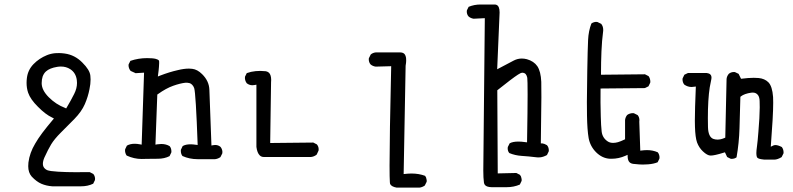

<svg xmlns="http://www.w3.org/2000/svg" viewBox="-20 -712 3540 857"><path d="M380.4 56.2Q355 56.6 315.9 56.6Q276.9 56.6 239.7 54.4Q202.6 52.2 190.4 47.4Q184.1 44.4 179.7 40Q171.4 31.7 171.4 19.3Q171.4 6.8 178.2 -8.8Q194.8 -45.4 208.5 -67.9Q222.7 -91.3 251.5 -120.1Q279.8 -147.9 312 -180.9Q344.2 -213.9 358.6 -247.1Q373 -280.3 379.4 -314Q384.3 -336.9 384.3 -357.4Q384.3 -366.2 383.3 -374Q380.9 -399.9 347.2 -433.1Q314 -466.8 269 -473.1Q254.4 -475.1 243.9 -475.1Q233.4 -475.1 226.1 -474.6Q206.5 -472.7 189.5 -465.8Q154.8 -451.7 129.6 -425.8Q104.5 -399.9 100.1 -364.3Q98.6 -353 98.6 -342.3Q98.6 -318.8 105.5 -298.3Q115.7 -268.6 149.4 -235.4Q183.1 -201.2 212.4 -187.5L220.7 -183.1Q188.5 -145 168.9 -118.9Q149.4 -92.8 137.2 -71.3Q112.3 -29.8 106.9 13.2Q106 22 106 29.8Q106 58.6 121.6 76.2Q143.1 99.1 165 108.4Q187 117.7 213.4 119.6H333H333.5Q337.4 119.6 341.8 119.6Q372.1 119.6 396 107.9L403.8 91.8Q404.3 89.8 404.3 85.7Q404.3 81.5 402.6 75.7Q400.9 69.8 396.5 64.5ZM166 -340.8Q166 -357.4 170.4 -370.6Q175.8 -384.8 185.1 -393.1Q201.7 -408.2 235.4 -413.6Q243.7 -415 252 -415Q275.4 -415 293.5 -403.3Q318.4 -387.2 322.8 -355Q323.7 -348.6 323.7 -341.8Q323.7 -317.4 311 -292.5Q296.4 -263.2 275.4 -228L270 -230.5Q229.5 -246.1 197.8 -277.8Q166 -309.6 166 -340.8Z M972.2 -27.3Q972.7 -29.8 972.7 -34.2Q972.7 -38.6 970.7 -44.7Q968.8 -50.8 964.4 -56.2Q954.6 -64.9 940.4 -64.9Q936.5 -64.9 931.6 -64L923.8 -62.5Q915.5 -272.5 914.6 -310.5Q913.6 -350.1 882.3 -380.9Q860.8 -402.3 837.9 -404.8Q831.1 -405.8 823.7 -405.8Q800.8 -405.8 773.4 -398.9Q736.3 -390.6 695.8 -375L684.6 -370.6Q689 -402.8 689.5 -413.6Q690.4 -424.8 690.4 -430.4Q690.4 -436 690.2 -438.7Q689.9 -441.4 688 -443.4Q685.1 -446.3 675.3 -449.2Q662.6 -452.6 636.7 -452.6Q597.7 -452.6 562 -440.4L554.2 -424.8Q553.7 -423.3 553.7 -421.4Q553.7 -406.7 563 -395.5L585.4 -385.3L623 -387.7L612.3 -66.4L604 -67.9Q591.8 -70.3 581.1 -70.3Q561 -70.3 546.4 -62L538.6 -45.9Q538.1 -43.5 538.1 -39.3Q538.1 -35.2 539.8 -29.1Q541.5 -22.9 545.4 -17.6Q578.6 -2.4 612.3 -2.4Q614.3 -2.4 634.3 -2.9Q654.3 -3.4 684.1 -3.4Q713.9 -3.4 736.8 -15.1L744.6 -31.2Q745.1 -33.7 745.1 -35.6Q745.1 -50.3 737.3 -59.6Q721.2 -69.3 700.2 -69.3Q691.9 -69.3 682.6 -67.9L673.8 -66.4L682.1 -290L685.1 -292Q721.2 -317.9 752.9 -329.1Q784.7 -340.3 808.1 -342.8Q811 -342.8 815.2 -342.8Q819.3 -342.8 825.7 -341.1Q832 -339.4 837.6 -333.7Q843.3 -328.1 846.7 -318.8Q854 -297.4 862.3 -64.9L853.5 -65.9Q840.8 -67.9 830.6 -67.9Q808.6 -67.9 795.4 -60.1L787.6 -43.9Q787.1 -41.5 787.1 -39.6Q787.1 -24.9 794.4 -15.6Q825.7 -1.5 862.3 -1.5H939.9Q952.6 -2.9 963.9 -10.7Z M1158.2 -11.2H1367.7Q1382.3 -12.7 1393.6 -22L1401.9 -40Q1402.3 -42 1402.3 -44.2Q1402.3 -46.4 1402.1 -49.3Q1401.9 -52.2 1400.9 -55.7Q1398.9 -62 1394.5 -67.4L1378.4 -75.7L1186 -73.7L1189.9 -345.2Q1190.4 -350.1 1190.4 -355Q1190.4 -377.4 1180.7 -387.2Q1175.3 -392.1 1167 -394Q1153.3 -395.5 1142.3 -395.5Q1131.3 -395.5 1121.1 -394.5Q1100.6 -392.6 1081.5 -385.7L1073.7 -370.1Q1073.2 -368.2 1073.2 -363.8Q1073.2 -359.4 1075 -353Q1076.7 -346.7 1081.5 -340.3Q1092.8 -331.5 1106.9 -331.5Q1111.3 -331.5 1116.2 -332.5L1124.5 -334V-56.2Q1127.9 -29.8 1139.2 -18.6Q1146.5 -11.2 1158.2 -11.2Z M1718.8 27.3Q1718.8 82.5 1720.2 101.6L1721.2 108.9Q1726.6 121.1 1750.5 125.5H1852.1Q1864.7 124 1876 116.2L1884.3 99.6Q1884.8 97.7 1884.8 95Q1884.8 92.3 1883.8 88.4Q1882.8 79.6 1877.4 72.8Q1849.6 62.5 1816.4 62.5Q1803.7 62.5 1781.7 64.9L1790.5 -418.5Q1793 -433.1 1793 -441.2Q1793 -449.2 1792.5 -453.1Q1790.5 -465.8 1784.7 -471.7Q1778.8 -477.5 1767.6 -478H1656.7Q1644 -476.6 1634.8 -468.8L1626.5 -452.1Q1626 -450.2 1626 -448.2Q1626 -433.6 1634.3 -424.3Q1643.6 -416.5 1656.7 -414.6L1726.1 -416.5Q1718.8 -98.1 1718.8 27.3Z M2137.2 48.8Q2137.2 82.5 2140.1 103Q2141.1 110.4 2145.5 114.7Q2153.8 123 2173.8 123.5H2241.7Q2273.4 123.5 2300.3 111.8L2308.1 95.7Q2308.6 93.8 2308.6 90.8Q2308.6 87.9 2307.6 84Q2306.6 75.2 2300.8 68.4L2284.7 60.1L2201.7 62L2199.7 -309.1Q2267.6 -363.3 2292 -378.9Q2298.8 -383.3 2303.2 -385.3Q2307.6 -387.2 2310.5 -387.2Q2313.5 -387.2 2314.9 -387.2Q2329.6 -385.3 2333.5 -364.7Q2335 -354.5 2335 -290.3Q2335 -226.1 2332.5 -76.7L2324.2 -77.6Q2307.6 -80.1 2293.9 -80.1Q2268.6 -80.1 2254.9 -72.3L2246.6 -55.7Q2246.1 -52.7 2246.1 -49.8Q2246.1 -37.1 2253.4 -28.8Q2278.8 -18.1 2309.1 -16.1Q2339.4 -14.2 2371.1 -10.3Q2377 -9.3 2381.3 -9.3Q2385.7 -9.3 2391.6 -9.8Q2397.5 -10.3 2405.5 -12.9Q2413.6 -15.6 2421.4 -20L2429.2 -36.1Q2429.7 -38.1 2429.7 -40Q2429.7 -54.7 2421.4 -64Q2408.7 -71.3 2401.4 -71.8H2394Q2396.5 -225.6 2396.5 -278.3Q2396.5 -331.1 2396 -346.7Q2394 -393.1 2378.4 -416.5Q2362.8 -439 2331.5 -447.8Q2319.8 -450.7 2309.1 -450.7Q2290.5 -450.7 2273.4 -441.9L2199.2 -402.8L2210 -656.2Q2210 -685.1 2195.8 -690.4Q2192.4 -691.9 2187.5 -691.9H2125Q2096.7 -691.9 2071.8 -681.6L2064 -666Q2063.5 -664.1 2063.5 -659.7Q2063.5 -655.3 2065.2 -649.4Q2066.9 -643.6 2071.8 -638.2Q2081.1 -630.4 2094.2 -628.4L2144 -630.9Z M2813 20Q2834.5 22.5 2849.1 22.5Q2863.8 22.5 2873 21.5Q2898.4 19.5 2915.5 12.2L2923.3 -3.9Q2923.8 -5.9 2923.8 -10Q2923.8 -14.2 2922.1 -20.3Q2920.4 -26.4 2916 -32.2Q2894 -42 2867.7 -42Q2856.9 -42 2837.9 -39.6L2833.5 -168.9L2834 -175.3Q2834 -189 2826.2 -198.2L2809.6 -206.5Q2807.6 -207 2805.7 -207Q2790.5 -207 2779.3 -198.7Q2771.5 -189 2770 -176.3V-90.3Q2750 -80.6 2738.3 -77.4Q2726.6 -74.2 2716.8 -74.2Q2702.6 -74.2 2692.9 -80.6Q2668.9 -96.2 2665.5 -125Q2662.6 -150.9 2661.6 -191.9Q2659.7 -253.9 2660.6 -316.9L2858.4 -318.8L2874.5 -326.7L2882.3 -342.8Q2882.8 -344.7 2882.8 -346.7Q2882.8 -361.3 2875 -372.1L2858.9 -380.4L2662.6 -378.4V-385.7Q2662.6 -434.6 2664.6 -482.2Q2666.5 -529.8 2672.4 -575.2Q2672.4 -577.1 2672.4 -579.6Q2672.4 -594.2 2663.6 -605.5L2646.5 -613.8Q2644.5 -614.3 2640.4 -614.3Q2636.2 -614.3 2630.4 -612.5Q2624.5 -610.8 2619.6 -606.9Q2606.9 -573.7 2605 -534.2Q2603 -493.2 2601.3 -395.5Q2599.6 -297.9 2599.6 -257.1Q2599.6 -216.3 2600.1 -195.3Q2601.1 -132.3 2607.4 -95.7Q2614.3 -58.6 2641.1 -32Q2668 -5.4 2702.1 -3.4Q2706.1 -3.4 2710 -3.4Q2741.7 -3.4 2771.5 -16.6L2781.2 -21L2781.7 -10.3Q2782.7 4.9 2790 12.2Q2797.4 19.5 2812.5 20Z M3339.8 -298.8Q3356 -298.8 3364.3 -286.1Q3370.1 -277.3 3370.6 -261.2Q3371.1 -250 3371.1 -232.4Q3371.1 -214.8 3369.4 -182.9Q3367.7 -150.9 3365.2 -124.5Q3361.8 -80.1 3358.9 -59.6Q3356 -39.1 3356 -28.6Q3356 -18.1 3358.4 -11.2Q3360.8 -4.4 3377 -1.5Q3383.3 0 3391.6 0.5H3436Q3450.2 0.5 3468.8 -10.7L3477.1 -27.3Q3477.5 -29.3 3477.5 -31.2Q3477.5 -45.4 3469.7 -55.7Q3452.6 -64.5 3441.4 -64.5Q3436 -64.5 3431.6 -62.5L3420.4 -57.1Q3431.2 -195.8 3431.2 -252.9Q3431.2 -268.6 3430.7 -278.8Q3427.2 -327.1 3409.7 -344.7Q3393.1 -361.3 3365.7 -363.8Q3355.5 -364.7 3344.2 -364.7Q3321.3 -364.7 3287.6 -360.4L3276.9 -382.3L3260.7 -390.1Q3258.8 -390.6 3256.8 -390.6Q3242.2 -390.6 3232.9 -382.3Q3224.6 -372.6 3223.1 -359.9L3217.3 -97.7L3212.9 -95.7Q3196.8 -88.9 3182.6 -88.9Q3173.3 -88.9 3164.6 -91.8Q3141.1 -100.1 3140.1 -145.5Q3139.6 -165.5 3139.6 -184.6Q3139.6 -267.6 3147.9 -321.8Q3150.9 -337.9 3153.3 -349.4Q3155.8 -360.8 3155.8 -365.2Q3155.8 -374.5 3150.6 -379.6Q3145.5 -384.8 3134.3 -386.2H3050.8L3034.7 -378.4L3026.9 -362.3Q3026.4 -360.4 3026.4 -358.4Q3026.4 -344.2 3034.2 -334.5Q3049.3 -323.7 3067.4 -323.7Q3072.3 -323.7 3085.9 -325.7Q3081.5 -223.1 3081.5 -172.9Q3081.5 -157.7 3082 -146Q3083.5 -98.1 3091.3 -76.2Q3100.1 -52.7 3117.2 -36.6Q3137.2 -17.6 3151.9 -17.6Q3168.9 -17.6 3209.5 -30.3L3215.8 -32.2L3225.6 -11.2L3241.2 -3.4Q3243.2 -2.9 3245.1 -2.9Q3258.8 -2.9 3267.6 -9.8Q3278.8 -73.2 3280.8 -139.6L3284.7 -279.8L3287.6 -282.2Q3302.7 -293.9 3333 -298.3Q3336.4 -298.8 3339.8 -298.8Z"/></svg>

Font: Bakudai
Style: ExtraLight
Weight: 200
Version: Version 1.48